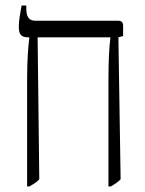

<svg xmlns="http://www.w3.org/2000/svg" viewBox="-20 -667 524 694"><path d="M78 7H86C100 -1 114 -9 122 -19L116 -532H379V-530C375 -499 372 -452 372 -377V7H380C394 -1 407 -9 416 -19L408 -532L425 -537V-573C425 -587 419 -592 407 -592H108C85 -592 75 -606 75 -636V-647H58C53 -620 48 -592 48 -571C48 -543 56 -532 82 -532H86V-530C82 -499 78 -452 78 -377Z"/></svg>

Font: Noto Serif Hebrew Condensed Light
Style: Regular
Weight: 300
Width: 3
Designer: Monotype Design Team
Foundry: Monotype Imaging Inc.
Version: Version 2.004